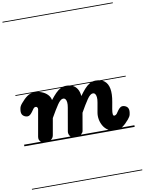

<svg xmlns="http://www.w3.org/2000/svg" viewBox="-164 -1335 1408 1868"><g transform="rotate(-10 540.0 -401.0)"><path d="M209 0Q181 0 159.2 -18.2Q137.5 -36.5 143 -68.5L189.5 -332Q190.5 -337 189.2 -341.8Q188 -346.5 185.5 -350.2Q183 -354 179.5 -356.2Q176 -358.5 172 -358.5Q161 -358.5 155.5 -354.5Q150 -350.5 147 -346.5L125.5 -316.5Q115.5 -302.5 103.2 -292Q91 -281.5 78 -281.5Q55 -281.5 36.5 -296Q18 -310.5 18 -339.5Q18 -353 22.2 -373.5Q26.5 -394 48 -418.5Q80.5 -457.5 111.8 -479Q143 -500.5 185.5 -500.5Q221 -500.5 253.8 -488Q286.5 -475.5 309.5 -452.2Q332.5 -429 338.5 -396.5Q367.5 -433.5 392.2 -458.5Q417 -483.5 442 -496.5Q467 -509.5 496 -509.5Q535.5 -509.5 563 -495.5Q590.5 -481.5 606.5 -454Q622.5 -426.5 626 -385.5Q652.5 -422.5 677.5 -450.5Q702.5 -478.5 729.5 -494Q756.5 -509.5 788 -509.5Q843 -509.5 875.2 -483.5Q907.5 -457.5 917 -405.8Q926.5 -354 912 -275.5L900 -209Q897 -191.5 896 -178.8Q895 -166 896.2 -158Q897.5 -150 900.5 -146Q903.5 -142 908 -142Q916 -142 923 -146Q930 -150 933.5 -154L954.5 -184Q964.5 -198.5 976.8 -208.8Q989 -219 1002 -219Q1025.5 -219 1043.8 -204.8Q1062 -190.5 1062 -161.5Q1062 -148 1057.8 -127.5Q1053.5 -107 1032 -82Q999.5 -43 968.5 -21.5Q937.5 0 894.5 0Q853.5 0 824.2 -18.8Q795 -37.5 777.2 -67.8Q759.5 -98 753.2 -133Q747 -168 753 -200.5L770 -297Q775.5 -327 773.2 -348.2Q771 -369.5 762.8 -380.5Q754.5 -391.5 740 -391.5Q714.5 -391.5 683 -345.2Q651.5 -299 609 -223.5L578.5 -48Q576 -33 557.2 -16.5Q538.5 0 499.5 0Q465 0 448.8 -22.2Q432.5 -44.5 437 -70L476.5 -297Q482 -327 480 -348.2Q478 -369.5 469.5 -380.5Q461 -391.5 446.5 -391.5Q421.5 -391.5 390 -345Q358.5 -298.5 315.5 -222.5L286.5 -58.5Q281.5 -30 257.5 -15Q233.5 0 209 0ZM209 0Q181 0 159.2 -18.2Q137.5 -36.5 143 -68.5L189.5 -332Q190.5 -337 189.2 -341.8Q188 -346.5 185.5 -350.2Q183 -354 179.5 -356.2Q176 -358.5 172 -358.5Q161 -358.5 155.5 -354.5Q150 -350.5 147 -346.5L125.5 -316.5Q115.5 -302.5 103.2 -292Q91 -281.5 78 -281.5Q55 -281.5 36.5 -296Q18 -310.5 18 -339.5Q18 -353 22.2 -373.5Q26.5 -394 48 -418.5Q80.5 -457.5 111.8 -479Q143 -500.5 185.5 -500.5Q221 -500.5 253.8 -488Q286.5 -475.5 309.5 -452.2Q332.5 -429 338.5 -396.5Q367.5 -433.5 392.2 -458.5Q417 -483.5 442 -496.5Q467 -509.5 496 -509.5Q535.5 -509.5 563 -495.5Q590.5 -481.5 606.5 -454Q622.5 -426.5 626 -385.5Q652.5 -422.5 677.5 -450.5Q702.5 -478.5 729.5 -494Q756.5 -509.5 788 -509.5Q843 -509.5 875.2 -483.5Q907.5 -457.5 917 -405.8Q926.5 -354 912 -275.5L900 -209Q897 -191.5 896 -178.8Q895 -166 896.2 -158Q897.5 -150 900.5 -146Q903.5 -142 908 -142Q916 -142 923 -146Q930 -150 933.5 -154L954.5 -184Q964.5 -198.5 976.8 -208.8Q989 -219 1002 -219Q1025.5 -219 1043.8 -204.8Q1062 -190.5 1062 -161.5Q1062 -148 1057.8 -127.5Q1053.5 -107 1032 -82Q999.5 -43 968.5 -21.5Q937.5 0 894.5 0Q853.5 0 824.2 -18.8Q795 -37.5 777.2 -67.8Q759.5 -98 753.2 -133Q747 -168 753 -200.5L770 -297Q775.5 -327 773.2 -348.2Q771 -369.5 762.8 -380.5Q754.5 -391.5 740 -391.5Q714.5 -391.5 683 -345.2Q651.5 -299 609 -223.5L578.5 -48Q576 -33 557.2 -16.5Q538.5 0 499.5 0Q465 0 448.8 -22.2Q432.5 -44.5 437 -70L476.5 -297Q482 -327 480 -348.2Q478 -369.5 469.5 -380.5Q461 -391.5 446.5 -391.5Q421.5 -391.5 390 -345Q358.5 -298.5 315.5 -222.5L286.5 -58.5Q281.5 -30 257.5 -15Q233.5 0 209 0ZM-5 420.5H1085V428.5H-5ZM-5 -16H1085V0H-5ZM-5 -505.5H1085V-497.5H-5ZM-5 -1230H1085V-1222H-5Z"/></g></svg>

Font: Edu VIC WA NT Pre Guide
Style: Regular
Weight: 400
Designer: Tina and Corey Anderson, Eben Sorkin, Mirko Velimirovic
Foundry: Google for Education
Version: Version 1.000